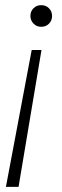

<svg xmlns="http://www.w3.org/2000/svg" viewBox="-20 -531 241 745"><path d="M141 -337 52 194H3L103 -337ZM140 -511Q158 -511 170 -499Q182 -487 182 -469Q182 -451 170 -439Q158 -427 140 -427Q122 -427 110 -439.5Q98 -452 98 -469Q98 -487 110 -499Q122 -511 140 -511Z"/></svg>

Font: DM Sans 20pt ExtraLight
Style: Italic
Weight: 250
Italic angle: -10°
Version: Version 4.004;gftools[0.9.30]